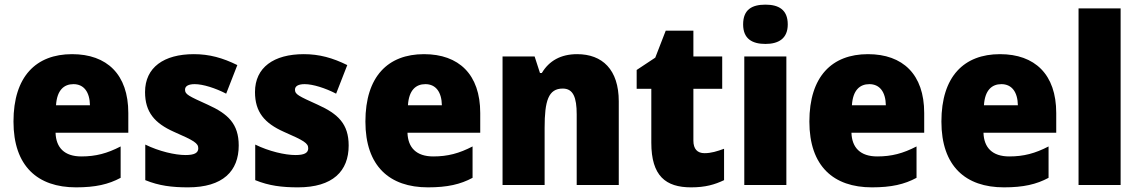

<svg xmlns="http://www.w3.org/2000/svg" viewBox="-20 -796 4901 826"><path d="M290 -563C135 -563 38 -467 38 -273C38 -81 142 10 307 10C391 10 447 -3 499 -31V-166C441 -136 392 -123 330 -123C257 -123 221 -161 219 -225H532V-310C532 -476 440 -563 290 -563ZM296 -434C341 -434 366 -400 367 -343H221C225 -408 255 -434 296 -434Z M1007 -170C1007 -263 961 -306 875 -345C791 -383 776 -390 776 -410C776 -426 791 -434 818 -434C853 -434 907 -417 953 -393L1001 -516C938 -547 881 -563 814 -563C685 -563 604 -506 604 -400C604 -314 645 -266 728 -229C815 -191 833 -180 833 -158C833 -138 816 -129 778 -129C733 -129 664 -145 605 -174V-21C664 3 719 10 789 10C939 10 1007 -60 1007 -170Z M1480 -170C1480 -263 1434 -306 1348 -345C1264 -383 1249 -390 1249 -410C1249 -426 1264 -434 1291 -434C1326 -434 1380 -417 1426 -393L1474 -516C1411 -547 1354 -563 1287 -563C1158 -563 1077 -506 1077 -400C1077 -314 1118 -266 1201 -229C1288 -191 1306 -180 1306 -158C1306 -138 1289 -129 1251 -129C1206 -129 1137 -145 1078 -174V-21C1137 3 1192 10 1262 10C1412 10 1480 -60 1480 -170Z M1804 -563C1649 -563 1552 -467 1552 -273C1552 -81 1656 10 1821 10C1905 10 1961 -3 2013 -31V-166C1955 -136 1906 -123 1844 -123C1771 -123 1735 -161 1733 -225H2046V-310C2046 -476 1954 -563 1804 -563ZM1810 -434C1855 -434 1880 -400 1881 -343H1735C1739 -408 1769 -434 1810 -434Z M2463 -563C2392 -563 2342 -534 2311 -482H2303L2280 -553H2142V0H2323V-246C2323 -362 2339 -415 2401 -415C2446 -415 2461 -377 2461 -304V0H2642V-360C2642 -497 2571 -563 2463 -563Z M3011 -137C2980 -137 2963 -155 2963 -191V-414H3087V-553H2963V-664H2844L2799 -548L2719 -495V-414H2782V-182C2782 -39 2844 10 2953 10C3015 10 3055 -2 3095 -21V-156C3065 -145 3039 -137 3011 -137Z M3273 -776C3215 -776 3177 -755 3177 -691C3177 -629 3216 -607 3273 -607C3328 -607 3369 -629 3369 -691C3369 -755 3329 -776 3273 -776ZM3363 -553H3182V0H3363Z M3714 -563C3559 -563 3462 -467 3462 -273C3462 -81 3566 10 3731 10C3815 10 3871 -3 3923 -31V-166C3865 -136 3816 -123 3754 -123C3681 -123 3645 -161 3643 -225H3956V-310C3956 -476 3864 -563 3714 -563ZM3720 -434C3765 -434 3790 -400 3791 -343H3645C3649 -408 3679 -434 3720 -434Z M4282 -563C4127 -563 4030 -467 4030 -273C4030 -81 4134 10 4299 10C4383 10 4439 -3 4491 -31V-166C4433 -136 4384 -123 4322 -123C4249 -123 4213 -161 4211 -225H4524V-310C4524 -476 4432 -563 4282 -563ZM4288 -434C4333 -434 4358 -400 4359 -343H4213C4217 -408 4247 -434 4288 -434Z M4801 0V-760H4620V0Z"/></svg>

Font: Noto Sans Telugu SemiCondensed Black
Style: Regular
Weight: 900
Width: 4
Designer: Jelle Bosma - Monotype Design Team
Foundry: Monotype Imaging Inc.
Version: Version 2.005